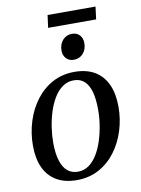

<svg xmlns="http://www.w3.org/2000/svg" viewBox="-95 -934 739 1008"><g transform="rotate(-10 274.0 -430.0)"><path d="M316.5 -551Q381 -551 424.8 -525Q468.5 -499 491 -449.8Q513.5 -400.5 513.5 -330.5Q513.5 -265 494.2 -203.8Q475 -142.5 438.5 -94Q402 -45.5 349.8 -17.2Q297.5 11 232.5 11Q168.5 11 124.5 -14.8Q80.5 -40.5 58 -89.2Q35.5 -138 35.5 -206.5Q35.5 -273.5 54.8 -335.2Q74 -397 110.8 -445.8Q147.5 -494.5 199.5 -522.8Q251.5 -551 316.5 -551ZM305.5 -508Q272 -508 245.8 -489.2Q219.5 -470.5 200.2 -438.8Q181 -407 168.2 -367Q155.5 -327 149.2 -284.5Q143 -242 143 -202Q143.5 -144.5 155.5 -106.8Q167.5 -69 190.2 -50.2Q213 -31.5 245 -31.5Q278 -31.5 304 -50.2Q330 -69 349 -100.8Q368 -132.5 380.5 -172.2Q393 -212 399.5 -254.2Q406 -296.5 405.5 -336Q405.5 -390.5 395 -428.8Q384.5 -467 362.5 -487.5Q340.5 -508 305.5 -508ZM326 -614Q300.5 -614 285 -630.8Q269.5 -647.5 270 -674Q270.5 -707.5 290 -728.8Q309.5 -750 339 -750Q365.5 -750 380.2 -733.2Q395 -716.5 395 -692Q395 -657.5 375.8 -635.8Q356.5 -614 326 -614ZM230.5 -869.5H486L477.5 -802.5H221.5Z"/></g></svg>

Font: Merriweather 60pt
Style: Italic
Weight: 400
Italic angle: -7.8°
Version: Version 2.101